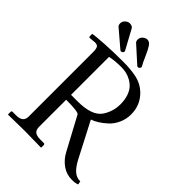

<svg xmlns="http://www.w3.org/2000/svg" viewBox="-241 -943 1058 1058"><g transform="rotate(45 287.5 -414.5)"><path d="M112.8 -819.8Q124.5 -829.6 136.2 -829.6Q155.8 -829.6 163.1 -818.4L225.6 -703.6Q226.6 -701.7 226.6 -699.2Q226.6 -693.4 221.2 -689Q216.8 -685.5 211.9 -685.5Q207.5 -685.5 205.6 -687.5L106.9 -771.5Q99.1 -777.8 99.1 -791.5Q99.1 -809.1 112.8 -819.8ZM245.1 -825.7Q257.8 -835 268.6 -835Q285.2 -835 297.9 -816.7Q310.5 -798.3 325.9 -762.2Q341.3 -726.1 352.5 -708Q353 -707 353 -703.6Q353 -697.3 347.7 -693.4Q343.3 -689.9 339.8 -689.9Q334.5 -689.9 332 -692.4L237.3 -777.8Q230.5 -784.7 230.5 -796.9Q230.5 -814.9 245.1 -825.7ZM416 -478Q416 -512.2 407 -538.8Q397.9 -565.4 383.5 -581.3Q369.1 -597.2 349.9 -607.7Q330.6 -618.2 312 -622.1Q293.5 -626 273.9 -626Q223.6 -626 186.5 -617.7V-321.8H237.3Q347.7 -321.8 383.8 -373Q416 -419.9 416 -478ZM497.1 -479.5Q497.1 -442.4 482.2 -409.9Q467.3 -377.4 444.3 -356.4Q421.4 -335.4 400.1 -322.3Q378.9 -309.1 359.9 -302.7L466.3 -97.7Q485.4 -61 507.1 -40.8Q528.8 -20.5 559.6 -20.5L563.5 -0.5Q547.4 6.3 520.5 6.3Q478.5 6.3 445.1 -17.3Q411.6 -41 391.1 -79.1L288.1 -271Q280.3 -283.7 186.5 -283.7V-72.3Q186.5 -48.8 199.2 -38.3Q211.9 -27.8 241.2 -27.8H267.6Q275.9 -27.8 275.9 -19.5V-1L273.9 1Q187 -1 147.9 -1L19 1L17.1 -1V-19.5Q17.1 -27.8 24.9 -27.8H51.3Q80.6 -27.8 93.3 -39.1Q106 -50.3 106 -72.3V-574.2Q106 -598.1 100.1 -608.9Q94.2 -619.6 76.2 -619.6Q71.3 -619.6 69.3 -619.1L39.1 -616.2Q31.2 -616.2 31.2 -623V-641.6Q48.8 -646 115 -650.1Q181.2 -654.3 262.7 -654.3Q321.8 -654.3 366.7 -644.3Q411.6 -634.3 444.3 -603.5Q497.1 -553.7 497.1 -479.5Z"/></g></svg>

Font: Libertinage
Style: b
Weight: 400
Designer: OSP
Foundry: OSP
Version: Version 1.0; 2008; OFL relea